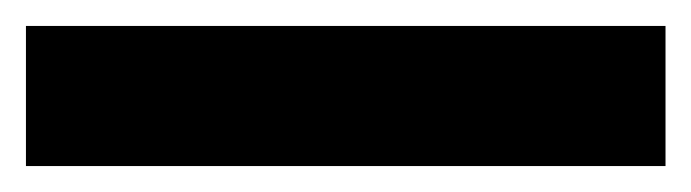

<svg xmlns="http://www.w3.org/2000/svg" viewBox="-23 -888 533 148"><path d="M490 -760V-868H-3V-760Z"/></svg>

Font: Noto Sans Myanmar UI Condensed ExtraBold
Style: Regular
Weight: 800
Width: 3
Designer: Monotype Design Team
Foundry: Monotype Imaging Inc.
Version: Version 2.103